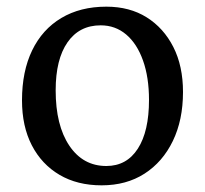

<svg xmlns="http://www.w3.org/2000/svg" viewBox="-20 -542 615 576"><path d="M285 14Q212 14 158.5 -17.5Q105 -49 75.5 -106Q46 -163 46 -241Q46 -328 76.5 -391Q107 -454 164 -488Q221 -522 299 -522Q369 -522 420 -490Q471 -458 500 -401Q529 -344 529 -266Q529 -182 498.5 -119Q468 -56 413.5 -21Q359 14 285 14ZM299 -44Q360 -44 393.5 -96Q427 -148 427 -242Q427 -310 409 -360.5Q391 -411 358.5 -438.5Q326 -466 282 -466Q218 -466 182.5 -415Q147 -364 147 -271Q147 -166 188 -105Q229 -44 299 -44Z"/></svg>

Font: Literata 18pt
Style: Regular
Weight: 400
Designer: Latin by Veronika Burian and Jose Scaglione. Greek by Irene Vlachou. Cyrillic by Vera Evstafieva.
Foundry: TypeTogether
Version: Version 3.103;gftools[0.9.29]